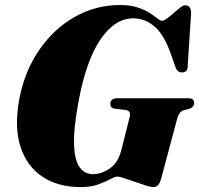

<svg xmlns="http://www.w3.org/2000/svg" viewBox="-20 -733 792 764"><path d="M457 -713Q498.5 -713 527.2 -703.5Q556 -694 575 -681.8Q594 -669.5 605.8 -660Q617.5 -650.5 625 -650.5Q632.5 -650.5 645 -659.8Q657.5 -669 671.2 -681.2Q685 -693.5 697.2 -702.8Q709.5 -712 716.5 -712Q739.5 -712 740.5 -683L727 -471Q727.5 -457.5 721.5 -451.5Q715.5 -445.5 706.5 -445Q687 -443.5 679 -464L661.5 -513.5Q635 -591.5 596.8 -625.8Q558.5 -660 510.5 -660Q437 -660 379.8 -576.2Q322.5 -492.5 292 -326.5Q272 -218 274.8 -155.5Q277.5 -93 297.5 -66.5Q317.5 -40 349.5 -40Q384.5 -40 417.5 -63.2Q450.5 -86.5 463 -136.5L496 -267.5Q502 -292 481.5 -295L434 -301Q419 -303.5 419 -319.5Q419 -342 447 -342H728.5Q743 -342 747.8 -336.5Q752.5 -331 752.5 -323Q752.5 -307.5 734.5 -300.5L710 -294Q693.5 -288.5 686 -264.5L621.5 -23Q616 -3.5 608.8 4Q601.5 11.5 588.5 11.5Q580.5 11.5 560.5 5.2Q540.5 -1 517 -9.5Q493.5 -18 473.8 -24.2Q454 -30.5 447 -30.5Q437.5 -30.5 418.5 -20Q399.5 -9.5 370.5 1Q341.5 11.5 301.5 11.5Q211 11.5 149 -29.8Q87 -71 61.8 -148.2Q36.5 -225.5 56 -334.5Q77 -448.5 135.5 -533.5Q194 -618.5 277.5 -665.8Q361 -713 457 -713Z"/></svg>

Font: Fraunces 72pt S000 Black
Style: Italic
Weight: 900
Italic angle: -16°
Version: Version 1.000; ttfautohint (v1.8.3)